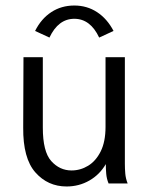

<svg xmlns="http://www.w3.org/2000/svg" viewBox="-20 -664 540 695"><path d="M221 11Q153 11 108 -40Q63 -91 64 -202L65 -457H135V-202Q135 -115 165.5 -81Q196 -47 239 -47Q271 -47 299 -64Q327 -81 344.5 -116Q362 -151 362 -205V-457H432V-71Q432 -53 433.5 -35.5Q435 -18 442 0H373Q366 -17 364.5 -35Q363 -53 363 -70Q341 -32 303.5 -10.5Q266 11 221 11ZM159 -528 107 -552Q129 -596 165.5 -620Q202 -644 249 -644Q295 -644 331.5 -620Q368 -596 391 -552L339 -528Q307 -596 249 -596Q191 -596 159 -528Z"/></svg>

Font: Inconsolata Nerd Font Mono
Style: Regular
Weight: 400
Monospace: yes
Designer: Raph Levien, Cyreal, Brenton Simpson
Foundry: Raph Levien, Cyreal, Google
Version: Version 3.000; ttfautohint (v1.8.3);Nerd Fonts 3.0.2